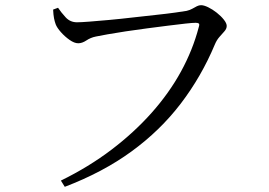

<svg xmlns="http://www.w3.org/2000/svg" viewBox="-20 -703 1040 741"><path d="M215 -6Q323 -59 410.5 -125.5Q498 -192 565.5 -268Q633 -344 678.5 -427Q724 -510 747 -598Q751 -610 747 -612.5Q743 -615 735 -615Q724 -615 696 -612Q668 -609 629 -604Q590 -599 547.5 -593.5Q505 -588 465.5 -582Q426 -576 395 -570.5Q364 -565 350 -562Q330 -558 313.5 -547Q297 -536 282 -536Q267 -536 248.5 -549Q230 -562 215 -579Q200 -596 195 -609Q191 -620 188.5 -632.5Q186 -645 185 -666L204 -673Q216 -655 233.5 -636Q251 -617 277 -617Q292 -617 324.5 -619.5Q357 -622 401 -626Q445 -630 492 -635.5Q539 -641 582 -645.5Q625 -650 656.5 -654.5Q688 -659 700 -661Q713 -664 722.5 -669.5Q732 -675 740 -679Q748 -683 756 -683Q767 -683 783.5 -675Q800 -667 816.5 -654Q833 -641 844 -627Q855 -613 855 -603Q855 -592 846 -582Q837 -572 826.5 -560Q816 -548 809 -531Q757 -407 677.5 -303Q598 -199 487.5 -118.5Q377 -38 230 18Z"/></svg>

Font: Noto Serif HK ExtraLight
Style: Regular
Weight: 400
Version: Version 2.002-H1;hotconv 1.1.0;makeotfexe 2.6.0